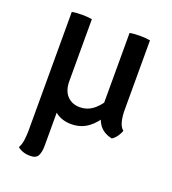

<svg xmlns="http://www.w3.org/2000/svg" viewBox="-131 -597 817 914"><g transform="rotate(20 277.0 -140.0)"><path d="M114.6 -227.8V-159.4Q114.6 -112.4 131.8 -74.1Q149 -35.7 180.9 -13Q212.8 9.6 256.4 9.6Q306.3 9.6 342.6 -17.5Q378.9 -44.6 399.4 -85.3L394.4 -181.4Q373.5 -136.2 341.5 -108.2Q309.4 -80.2 268.2 -80.2Q228.1 -80.2 203.8 -106.2Q179.5 -132.2 179.5 -179.9V-227.8ZM473.9 -493.5Q462.8 -495.6 449.3 -496.6Q435.8 -497.6 421.8 -497.6Q407.9 -497.6 394.5 -496.6Q381.2 -495.6 370.5 -493.5V-125.7Q370.5 -77.4 392.1 -39.8Q413.8 -2.2 462.9 7.4Q475.6 -0.3 486.7 -15.7Q497.7 -31.2 501.9 -45.4Q485.5 -59.9 479.7 -85.5Q473.9 -111.1 473.9 -140.3ZM179.5 -493.5Q158.1 -497.6 128.6 -497.6Q114.6 -497.6 101.4 -496.6Q88.2 -495.6 77.8 -493.5V106.6Q77.8 128.3 74.8 153.6Q71.7 179 61.4 197.5Q73.6 207.6 89.9 213Q106.1 218.4 124.6 218.4Q155.4 218.4 164.9 199.8Q174.4 181.2 174.4 149V-79.3H179.5Z"/></g></svg>

Font: Signika SC
Style: Regular
Weight: 300
Designer: Anna Giedryś
Foundry: Anna Giedryś
Version: Version 2.000